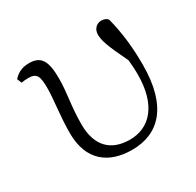

<svg xmlns="http://www.w3.org/2000/svg" viewBox="-123 -662 828 812"><g transform="rotate(-30 291.0 -255.5)"><path d="M40 -466C50 -468 63 -469 74 -469C115 -469 123 -450 123 -392C123 -333 110 -265 110 -179C110 -44 191 14 304 14C433 14 522 -71 522 -275C522 -364 513 -438 494 -512C488 -520 476 -525 463 -525C439 -525 421 -507 421 -480C421 -453 430 -423 479 -322C482 -296 483 -273 483 -251C483 -101 414 -28 317 -28C226 -28 171 -80 171 -186C171 -276 186 -331 186 -401C186 -486 168 -522 108 -522C72 -522 48 -508 31 -488Z"/></g></svg>

Font: Noto Serif CJK JP Light
Style: Regular
Weight: 300
Designer: Ryoko NISHIZUKA 西塚涼子 (kana & ideographs); Frank Grießhammer (Latin, Greek & Cyrillic); Wenlong ZHANG 张文龙 (bopomofo); San
Foundry: Adobe Systems Incorporated
Version: Version 1.001;PS 1.001;hotconv 16.6.54;makeotf.lib2.5.65590